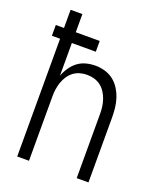

<svg xmlns="http://www.w3.org/2000/svg" viewBox="-137 -820 749 904"><g transform="rotate(20 237.5 -367.5)"><path d="M59 0V-590H18V-644H59V-735H118V-644H238V-590H118V-426Q126 -448 139.5 -468Q153 -488 171.5 -502Q190 -516 213 -522Q236 -528 260 -528Q284 -528 308 -521Q332 -514 351 -499Q370 -484 383 -463Q396 -442 403.5 -419Q411 -396 413.5 -371.5Q416 -347 416 -323V0H357V-323Q357 -341 354.5 -359Q352 -377 346 -394Q340 -411 330 -426.5Q320 -442 305.5 -453Q291 -464 273.5 -469Q256 -474 237 -474Q219 -474 201.5 -469Q184 -464 169.5 -453Q155 -442 145 -426.5Q135 -411 129 -394Q123 -377 120.5 -359Q118 -341 118 -323V0Z"/></g></svg>

Font: Iosevka QP Light
Style: Regular
Weight: 300
Designer: Belleve Invis
Foundry: Belleve Invis
Version: Version 20.0.0; ttfautohint (v1.8.4)